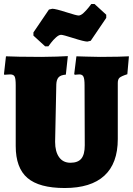

<svg xmlns="http://www.w3.org/2000/svg" viewBox="-20 -933 668 965"><path d="M59 -199V-505Q59 -538 53.5 -548.5Q48 -559 31 -559Q22 -559 13.5 -558Q5 -557 2 -557L0 -561L10 -650Q27 -649 76.5 -648Q126 -647 187 -647Q224 -647 265 -648.5Q306 -650 321 -651L311 -558Q285 -556 274.5 -544.5Q264 -533 263 -509L257 -220Q257 -171 277 -143Q297 -115 334 -115Q372 -115 389 -136Q406 -157 406 -203L405 -505Q405 -536 399.5 -547.5Q394 -559 379 -559Q371 -559 364.5 -558Q358 -557 356 -557L353 -561L364 -650Q378 -650 414 -648.5Q450 -647 484 -647Q532 -647 573 -648Q614 -649 628 -650L620 -560Q589 -550 580.5 -542Q572 -534 572 -516V-234Q572 -112 504.5 -50Q437 12 305 12Q177 12 118 -38.5Q59 -89 59 -199ZM148 -754V-770L226 -885L243 -889Q259 -889 315 -871Q365 -855 375 -855Q386 -855 400 -868Q414 -881 425 -895Q436 -909 439 -913H455L514 -859V-843L436 -728L419 -724Q403 -724 347 -742Q297 -758 287 -758Q276 -758 261.5 -745Q247 -732 236.5 -718Q226 -704 223 -700H207Z"/></svg>

Font: Alegreya SC Black
Style: Regular
Weight: 900
Designer: Juan Pablo del Peral
Foundry: Huerta Tipografica
Version: Version 2.007; ttfautohint (v1.6)